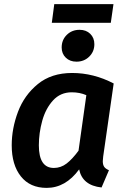

<svg xmlns="http://www.w3.org/2000/svg" viewBox="-20 -899 611 934"><path d="M533 -493 482 -138Q480 -120 480 -115Q480 -98 486.5 -88Q493 -78 510 -71L474 13Q381 3 365 -75Q299 15 207 15Q126 15 81.5 -41Q37 -97 37 -192Q37 -274 67.5 -355Q98 -436 164 -490Q230 -544 331 -544Q435 -544 533 -493ZM169 -192Q169 -82 242 -82Q276 -82 304 -103.5Q332 -125 362 -166L400 -436Q368 -450 329 -450Q274 -450 238 -410.5Q202 -371 185.5 -311.5Q169 -252 169 -192ZM280 -668Q280 -705 305 -729.5Q330 -754 367 -754Q399 -754 419 -734.5Q439 -715 439 -684Q439 -648 414 -623.5Q389 -599 352 -599Q320 -599 300 -618.5Q280 -638 280 -668ZM232 -788 244 -879H532L519 -788Z"/></svg>

Font: FiraGO Medium
Style: Italic
Weight: 500
Italic angle: -8°
Designer: bBox Type GmbH
Foundry: bBox Type GmbH
Version: Version 1.001